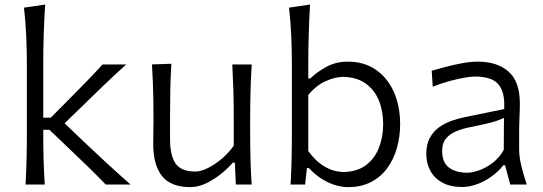

<svg xmlns="http://www.w3.org/2000/svg" viewBox="-20 -794 2337 826"><path d="M90 0H172.6Q168.9 -56.1 167.5 -107.7Q166.1 -159.2 166.1 -219V-235.6H192.7L288.3 -144.3Q326.1 -108.2 363.2 -72.2Q400.4 -36.2 434.9 0H541.7Q490.9 -44.7 441.4 -90.3Q392 -135.9 344.3 -181L257.9 -263.6L333.1 -336.4Q378.2 -381 425.4 -426.1Q472.6 -471.3 523 -516.8H421.2Q387.7 -479.8 351.5 -442.7Q315.4 -405.6 278.7 -368.6L198.5 -287.9H166.1V-515.4Q166.1 -583.6 168.1 -647.3Q170 -710.9 174.4 -774.5L83.2 -761.1Q89.8 -703.3 92.7 -642.3Q95.6 -581.3 95.6 -515.4V-228.7Q95.6 -164.6 94.4 -111.1Q93.1 -57.6 90 0Z M799.1 11Q833.2 11 867.8 -5.8Q902.4 -22.7 932.3 -47Q962.2 -71.3 981.4 -94.2H990.4L994.6 0H1062.6Q1058.9 -57.6 1057.6 -111.1Q1056.2 -164.6 1056.2 -228.7V-282.8Q1056.2 -327.4 1056.9 -366Q1057.6 -404.5 1059 -441.5Q1060.4 -478.4 1062.8 -516.8H979.4Q982.4 -459.2 984 -405.5Q985.6 -351.7 985.6 -289.7V-167.3Q963.8 -136.2 933.9 -110.9Q904 -85.7 873.9 -70.8Q843.8 -56 820.8 -56Q758.6 -56 735 -91.1Q711.5 -126.3 711.5 -195V-289.7Q711.5 -351.7 712.6 -406.9Q713.8 -462.1 717.2 -519.7L633.8 -516.8Q636.2 -478.4 637.6 -441.5Q639 -404.5 639.7 -366Q640.4 -327.4 640.4 -282.8Q640.4 -258.8 639.8 -233.4Q639.2 -208 639.2 -174.2Q639.2 -84 677.1 -36.5Q715 11 799.1 11Z M1477.7 11Q1533.6 11 1575.6 -10.6Q1617.7 -32.3 1645.5 -69.9Q1673.3 -107.5 1687.3 -156.5Q1701.4 -205.5 1701.4 -260Q1701.4 -336.9 1674.7 -397.7Q1648 -458.4 1597.5 -493.6Q1547.1 -528.8 1475.7 -528.8Q1425 -528.8 1384.2 -506.5Q1343.4 -484.2 1314.7 -456.4H1306.2V-515.4Q1306.2 -583.6 1308.2 -647.3Q1310.1 -710.9 1313.8 -774.5L1223.4 -761.1Q1230 -703.3 1232.8 -642.3Q1235.7 -581.3 1235.7 -515.4V-228.7Q1235.7 -164.6 1234.5 -111.1Q1233.3 -57.6 1230.1 0H1292.6L1300.5 -71.5H1308.1Q1346.2 -30.9 1390.3 -9.9Q1434.4 11 1477.7 11ZM1458.6 -54Q1415 -54.7 1376.2 -77.6Q1337.3 -100.6 1306.2 -144.3V-385.8Q1338.4 -424.7 1378.9 -443.8Q1419.3 -462.9 1456.8 -463.4Q1515.3 -461.9 1553.3 -434.6Q1591.3 -407.2 1609.9 -361.6Q1628.4 -316.1 1628.4 -259.7Q1628.4 -206.2 1610.7 -159.8Q1593 -113.3 1555.7 -84.4Q1518.3 -55.5 1458.6 -54Z M1988.9 -50.9Q1942.7 -50.9 1912.4 -72.5Q1882.1 -94.2 1882.1 -145.6Q1882.1 -178.4 1899.2 -198.5Q1916.3 -218.7 1944.3 -230Q1972.3 -241.4 2005 -247.5Q2054.9 -257.3 2082.6 -264.4Q2110.4 -271.4 2124.8 -277Q2139.2 -282.5 2148.1 -286.9L2147.2 -149.2Q2128.9 -116.1 2100.5 -94.3Q2072.1 -72.4 2042.2 -61.6Q2012.2 -50.9 1988.9 -50.9ZM1967.4 10.5Q1998.7 10.5 2031.8 -1.4Q2064.8 -13.3 2094.3 -34.6Q2123.9 -55.9 2145.3 -82.9H2153L2175.1 0H2246.1Q2231.5 -43.9 2222.4 -82Q2213.4 -120.1 2213.4 -153.6V-220.2Q2213.4 -254.3 2214.9 -289.7Q2216.5 -325.1 2216.5 -348.3Q2216.5 -443.4 2167.7 -486.1Q2118.9 -528.8 2036 -528.8Q2003.7 -528.8 1966.7 -521.8Q1929.6 -514.9 1895.5 -505.7Q1861.3 -496.6 1837.2 -489.7L1841.7 -420.9Q1879.4 -436.1 1915.6 -445.7Q1951.9 -455.4 1980.2 -460.1Q2008.4 -464.8 2022.9 -464.8Q2059.9 -464.8 2089.3 -454.7Q2118.8 -444.5 2135.2 -414.5Q2151.6 -384.5 2149.3 -324.8L1977.9 -289.7Q1952.3 -284.5 1923.7 -274.6Q1895.1 -264.8 1870.2 -247.4Q1845.4 -230 1829.6 -201.9Q1813.9 -173.9 1813.9 -132.2Q1813.9 -90.9 1831.8 -58.6Q1849.7 -26.2 1883.9 -7.9Q1918.1 10.5 1967.4 10.5Z"/></svg>

Font: Pinar-VF-FD
Style: Regular
Weight: 300
Designer: Amin Abedi
Version: Version 3.0